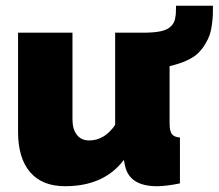

<svg xmlns="http://www.w3.org/2000/svg" viewBox="-20 -640 763 670"><path d="M594.2 -620.1H723.1Q723.1 -599.1 722.7 -586.9Q722.2 -574.7 719.5 -554Q716.8 -533.2 711.7 -518.3Q706.5 -503.4 696 -485.8Q685.5 -468.3 670.9 -454.1Q640.6 -425.3 571.8 -409.2V-210Q571.8 -183.1 579.6 -172.4Q587.4 -161.6 607.9 -160.2V0Q559.1 9.8 527.8 9.8Q430.7 9.8 416 -63L412.1 -82Q343.3 9.8 207 9.8Q127.4 9.8 85.2 -39.1Q43 -87.9 43 -180.2V-525.9H232.9V-223.1Q232.9 -189 248.3 -169.4Q263.7 -149.9 291 -149.9Q344.7 -149.9 381.8 -204.1V-525.9H478Q516.6 -525.9 540.3 -530.8Q564 -535.6 577.1 -548.8Q582.5 -554.2 585.9 -560.3Q589.4 -566.4 591.1 -575.4Q592.8 -584.5 593.3 -588.9Q593.8 -593.3 594 -605.5Q594.2 -617.7 594.2 -620.1Z"/></svg>

Font: Rawline Black
Style: Regular
Weight: 900
Designer: Matt McInerney, Pablo Impallari, Rodrigo Fuenzalida
Foundry: Matt McInerney, Pablo Impallari, Rodrigo Fuenzalida
Version: Version 4.020;PS 004.020;hotconv 1.0.88;makeotf.lib2.5.64775